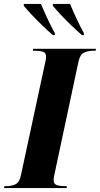

<svg xmlns="http://www.w3.org/2000/svg" viewBox="-65 -964 512 984"><path d="M-45 0 -42 -10H-32Q-7 -10 14 -19.5Q35 -29 42 -65L165 -636Q169 -652 170 -661Q171 -670 171 -674Q171 -694 155 -699Q139 -704 113 -704H103L105 -714H427L425 -704H414Q387 -704 366 -694.5Q345 -685 337 -647L218 -89Q214 -72 212 -60.5Q210 -49 210 -40Q210 -21 226 -15.5Q242 -10 267 -10H278L276 0ZM206 -784Q184 -803 154 -831.5Q124 -860 97.5 -888.5Q71 -917 57 -934V-944H145Q159 -910 178 -869Q197 -828 216 -794V-784ZM355 -784Q333 -803 303 -831.5Q273 -860 246.5 -888.5Q220 -917 206 -934V-944H294Q308 -910 327 -869Q346 -828 365 -794V-784Z"/></svg>

Font: Noto Serif Display ExtraCondensed Black
Style: Italic
Weight: 900
Width: 2
Italic angle: -12°
Designer: Monotype Design Team
Foundry: Monotype Imaging Inc.
Version: Version 2.009